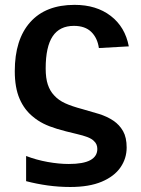

<svg xmlns="http://www.w3.org/2000/svg" viewBox="-20 -558 578 786"><path d="M378.4 51.8Q378.4 31.7 364.7 19.5Q356 10.3 338.4 3.4Q320.8 -3.4 293 -9.8Q246.6 -20.5 213.6 -30.5Q180.7 -40.5 157.5 -52.2Q134.3 -64 115.7 -79.6Q79.6 -108.4 60.1 -153.8Q40.5 -199.2 40.5 -266.6Q40.5 -396.5 103.8 -467.3Q167 -538.1 285.2 -538.1Q374.5 -538.1 433.3 -492.9Q492.2 -447.8 507.3 -368.2L384.8 -361.3Q378.9 -402.8 353.5 -427.5Q328.1 -452.1 282.7 -452.1Q224.1 -452.1 195.6 -409.4Q167 -366.7 167 -277.8Q167 -237.8 175.8 -211.7Q184.6 -185.5 201.2 -168Q219.2 -147.9 246.3 -135.5Q273.4 -123 317.4 -111.3Q351.1 -102.1 385 -91.6Q418.9 -81.1 444.8 -63.5Q469.2 -46.9 483.9 -21Q498.5 4.9 498.5 45.9Q498.5 90.8 473.1 127.4Q447.8 164.1 396.5 185.8Q345.2 207.5 267.6 207.5Q221.2 207.5 175.3 201.2Q129.4 194.8 86.9 183.6V80.6Q128.9 96.7 175 105Q221.2 113.3 261.7 113.3Q320.8 113.3 349.6 97.7Q378.4 82 378.4 51.8Z"/></svg>

Font: Arimo SemiBold
Style: Regular
Weight: 600
Designer: Steve Matteson
Foundry: Monotype Imaging Inc.
Version: Version 1.33